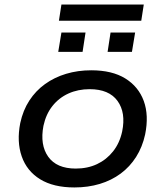

<svg xmlns="http://www.w3.org/2000/svg" viewBox="-20 -815 727 844"><path d="M307 9Q215 9 156.5 -27Q98 -63 75.5 -127.5Q53 -192 69 -274Q81 -330 109 -373Q137 -416 178 -445.5Q219 -475 270.5 -490.5Q322 -506 381 -506Q473 -506 531 -470Q589 -434 612 -371Q635 -308 618 -224Q606 -169 578.5 -125.5Q551 -82 510.5 -52Q470 -22 418.5 -6.5Q367 9 307 9ZM313 -74Q365 -74 406.5 -93.5Q448 -113 477 -149.5Q506 -186 517 -237Q534 -320 496.5 -371.5Q459 -423 374 -423Q323 -423 281 -404Q239 -385 210.5 -349Q182 -313 171 -262Q155 -178 192 -126Q229 -74 313 -74ZM239 -724 250 -795H612L601 -724ZM236 -587 250 -672H356L343 -587ZM453 -587 466 -672H574L560 -587Z"/></svg>

Font: Nunito Sans 7pt SemiExpanded Medium
Style: Italic
Weight: 500
Width: 6
Italic angle: -9°
Designer: Vernon Adams
Foundry: Vernon Adams
Version: Version 3.101;gftools[0.9.27]